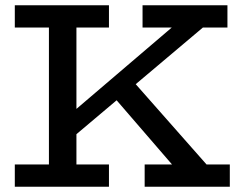

<svg xmlns="http://www.w3.org/2000/svg" viewBox="-20 -706 899 726"><path d="M209 -148V-243L653 -622H771ZM36 0V-84H392V0ZM165 -47V-638H269V-47ZM36 -602V-686H392V-602ZM527 0V-84H849V0ZM653 -58 382 -372 462 -423 784 -58ZM519 -602V-686H840V-602Z"/></svg>

Font: BioRhyme
Style: Regular
Weight: 400
Designer: Aoife Mooney
Foundry: Aoife Mooney Type
Version: Version 1.600;gftools[0.9.33]